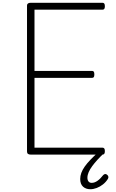

<svg xmlns="http://www.w3.org/2000/svg" viewBox="-20 -1116 834 1386"><path d="M202 0Q188 0 181.5 -5.5Q175 -11 175 -23V-1076Q175 -1086 182 -1091Q189 -1096 203 -1096H720Q728 -1096 732.5 -1090.5Q737 -1085 737 -1071Q737 -1057 732.5 -1051.5Q728 -1046 720 -1046H229V-604H645Q653 -604 657 -598.5Q661 -593 661 -579Q661 -565 657 -559.5Q653 -554 645 -554H229V-50H720Q728 -50 732.5 -44.5Q737 -39 737 -25Q737 -11 732.5 -5.5Q728 0 720 0ZM632 250Q600 250 579.5 231.5Q559 213 559 176Q559 154 567 132Q575 110 591.5 86.5Q608 63 633 37Q658 11 691 -19L731 -16V-11Q705 14 683.5 37.5Q662 61 645.5 83.5Q629 106 620 127Q611 148 611 167Q611 184 619 194Q627 204 642 204Q663 204 684 189Q705 174 725 148Q731 142 737.5 140.5Q744 139 751 144Q760 150 762 158.5Q764 167 759 175Q745 198 723.5 215Q702 232 678 241Q654 250 632 250Z"/></svg>

Font: Playwrite FR Moderne ExtraLight
Style: Regular
Weight: 250
Version: Version 1.002